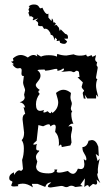

<svg xmlns="http://www.w3.org/2000/svg" viewBox="-20 -827 484 852"><path d="M205.6 4.9Q192.4 4.9 192.4 -0.5Q192.4 -5.9 207.5 -17.6Q187.5 -17.6 180.7 2.4L146.5 -11.2H121.1L126 4.4Q102.1 -12.2 81.1 -12.2Q67.9 -12.2 58.6 -7.3L61.5 -1L42.5 0.5Q29.8 0.5 29.8 -4.9L35.2 -19Q35.2 -22.5 28.1 -24.9Q21 -27.3 21 -37.1Q21 -53.7 42 -62.5L42.5 -50.8Q54.7 -71.3 65.9 -71.3L74.2 -68.4L82 -76.7L78.1 -117.2Q85.9 -138.7 85.9 -168.5Q85.9 -192.4 76.2 -205.1Q86.9 -215.3 86.9 -238.3L80.1 -296.9Q80.1 -318.4 91.8 -321.3L84.5 -351.6L91.8 -349.6Q87.4 -369.6 67.4 -373.5Q86.4 -377.9 89.8 -392.6L86.9 -407.2L91.3 -426.3Q91.3 -430.2 89.8 -434.1Q82.5 -452.1 82.5 -461.9L85.9 -490.2L83 -489.7Q75.2 -489.7 75.2 -501L76.2 -514.2Q76.2 -524.9 67.9 -524.9L59.1 -523.4Q46.9 -523.4 35.2 -541L42 -542L28.8 -553.7Q39.6 -553.7 39.6 -559.1L37.1 -567.4Q54.2 -583 72.3 -583Q86.4 -583 103.5 -571.8Q117.7 -583 128.4 -583Q137.2 -583 145.5 -576.2L143.1 -586.9L162.1 -575.7Q174.3 -582 196.3 -582Q220.2 -582 232.4 -575.7L233.9 -587.9Q254.9 -580.6 274.4 -580.6L306.6 -585.9Q318.8 -580.1 334 -580.1Q353 -580.1 362.3 -585Q364.3 -576.2 370.6 -576.2L386.7 -582.5L389.2 -575.2Q393.1 -575.2 406.2 -582.5L402.3 -565.4Q402.3 -554.7 411.1 -551.3L408.7 -539.6Q408.7 -534.2 411.1 -533Q413.6 -531.7 413.6 -525.9L406.2 -484.4Q406.2 -476.1 412.1 -476.1Q406.2 -462.9 406.2 -445.8Q406.2 -432.6 416 -396L406.7 -407.2L406.2 -390.1H367.2L356 -406.7L359.9 -388.7L351.6 -390.1L347.2 -412.1Q347.2 -418.5 350.1 -420.2Q353 -421.9 353 -424.3Q353 -426.3 347.7 -431.6Q342.3 -437 342.3 -442.4L347.7 -461.4L324.2 -483.9L333 -485.8L330.1 -508.3Q325.2 -513.2 320.8 -513.2Q316.9 -513.2 314 -510Q311 -506.8 307.1 -506.8Q303.2 -506.8 300.3 -509Q297.4 -511.2 287.6 -511.2L251 -507.8Q264.2 -513.7 264.2 -519L261.2 -523.9Q248.5 -513.7 234.4 -512.7L234.9 -516.6Q234.9 -521.5 229.5 -521.5Q224.1 -521.5 211.4 -518.1Q198.7 -514.6 181.2 -513.2L177.7 -518.6Q146.5 -518.6 146.5 -515.1Q146.5 -514.6 148.4 -513.2Q159.7 -504.9 159.7 -490.7Q159.7 -479.5 149.2 -467.3Q138.7 -455.1 138.7 -449.7Q138.7 -439.5 156.7 -427.7Q150.4 -424.8 150.4 -420.4Q150.4 -415.5 156.2 -410.6Q139.6 -389.6 139.6 -363.8Q139.6 -335 158.2 -335Q165.5 -335 175.8 -339.4Q172.4 -334.5 172.4 -330.1Q172.4 -327.6 175.8 -327.6Q180.2 -327.6 191.4 -333.5Q199.2 -324.7 203.1 -324.7Q207 -324.7 208 -332L212.9 -325.7Q238.3 -343.8 238.3 -373.5Q238.3 -382.8 228.5 -414.6Q245.6 -428.7 261.2 -428.7Q277.8 -428.7 294.9 -414.6L292.5 -396.5Q292.5 -386.2 295.7 -379.4Q298.8 -372.6 298.8 -365.7L294.4 -347.2Q294.4 -338.9 300.8 -331.1Q296.4 -330.1 296.4 -320.8Q296.4 -298.8 305.7 -277.3L300.8 -278.3Q292 -278.3 283.2 -265.6L292 -267.6Q300.3 -267.6 300.3 -258.3Q300.3 -250.5 297.6 -240.7Q294.9 -231 294.9 -220.7L297.4 -194.8L292.5 -181.6L253.9 -174.3Q253.4 -185.1 249 -185.1Q245.6 -185.1 240.7 -177.7L241.7 -192.4Q241.7 -224.6 224.6 -241.7L227.5 -261.7Q227.5 -273.9 220.2 -273.9Q213.9 -273.9 203.1 -266.1Q203.1 -275.4 195.8 -275.4Q188 -275.4 171.4 -266.6L150.4 -272L142.6 -202.6Q127.4 -190.4 127.4 -186.5L130.4 -185.1Q137.7 -185.1 144 -188.5Q140.6 -182.1 140.6 -169.4Q140.6 -159.7 147.5 -159.7Q154.3 -159.7 154.3 -157.7Q154.3 -156.2 152.3 -154.3Q139.6 -141.6 139.6 -131.3Q139.6 -122.6 145.5 -110.4L140.1 -88.4Q140.1 -57.6 195.3 -57.6Q208 -57.6 215.3 -61.5Q222.7 -65.4 222.7 -69.8L220.7 -74.7H234.4L231.4 -66.9Q231.4 -61 242.2 -61Q254.9 -61 281.2 -68.4Q293.9 -55.7 303.7 -55.7Q316.9 -55.7 325.7 -78.6L337.9 -76.7Q354.5 -76.7 354.5 -98.6L351.6 -121.6Q357.4 -115.2 360.4 -115.2Q363.3 -115.2 363.3 -121.1Q363.3 -130.9 354.5 -144.5Q351.1 -149.9 348.4 -156Q345.7 -162.1 345.7 -174.3Q366.2 -174.8 373 -202.6L387.2 -205.6Q406.2 -205.6 416 -176.3L418.5 -133.8L404.8 -144L413.1 -112.3L422.4 -123.5Q414.1 -87.4 414.1 -76.2L414.6 -58.1Q411.6 -58.1 411.6 -54.2Q411.6 -41.5 425.3 -14.6L408.7 -30.3L411.1 -17.1Q411.1 -7.8 403.8 -7.8L392.6 -11.2L375 3.4Q373.5 -5.4 368.2 -5.4Q363.8 -5.4 354 2.9L356.9 -35.6L336.9 -7.8L347.2 -1L314.5 2.9Q304.7 -2.9 296.4 -2.9Q290 -2.9 285.2 0.2Q280.3 3.4 274.4 3.4Q269 3.4 263.9 0.7Q258.8 -2 251.5 -2ZM264.2 -632.3Q255.9 -632.3 246.6 -637.2L244.1 -647L233.9 -645Q231 -645 231 -647L233.4 -651.9L224.6 -660.2L220.7 -647.5Q219.7 -670.9 206.5 -672.4Q204.1 -672.4 204.1 -677Q204.1 -681.6 196.8 -690.7Q189.5 -699.7 181.6 -699.7L175.8 -698.7L167.5 -711.4L161.1 -710.9Q148.4 -710.9 148.4 -717.3L149.4 -723.1Q149.4 -730 138.2 -735.4L149.4 -745.6L126 -736.8L125.5 -742.2L128.9 -746.1Q128.9 -750 117.7 -755.4L111.8 -753.4L105.5 -771.5Q109.4 -772.9 109.4 -775.9L106.4 -784.7L111.3 -794.9Q111.3 -797.4 106.9 -798.3Q116.2 -807.1 130.4 -807.1Q140.1 -807.1 144.8 -804.4Q149.4 -801.8 151.6 -798.6Q153.8 -795.4 155.5 -792.7Q157.2 -790 161.1 -790L168 -793Q180.2 -764.6 190.4 -764.6L194.8 -766.6V-749L208.5 -733.4L210.4 -745.6Q216.3 -738.8 216.3 -731.9L215.8 -727.5L221.7 -728L228.5 -721.7L220.7 -713.4L230.5 -716.8L241.7 -703.6Q243.7 -689.9 246.1 -689.9L249 -697.3L269.5 -676.8Q281.7 -674.8 281.7 -662.1L280.8 -655.3H264.6L277.8 -643.6Q273.9 -632.3 264.2 -632.3Z"/></svg>

Font: Truetypewriter PolyglOTT
Style: Regular
Weight: 400
Designer: Sergey Beatoff a.k.a. Sam_T
Version: Version 3.76